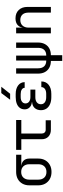

<svg xmlns="http://www.w3.org/2000/svg" viewBox="997 -1822 1005 3040"><g transform="rotate(-90 1500.0 -302.5)"><path d="M297 10Q233 10 185.5 -16.5Q138 -43 111.5 -90Q85 -137 85 -200V-340Q85 -403 111.5 -450.5Q138 -498 185.5 -524Q233 -550 297 -550H570V-468H401V-452L386 -466Q443 -466 476 -432Q509 -398 509 -340V-200Q509 -137 482.5 -90Q456 -43 408.5 -16.5Q361 10 297 10ZM297 -70Q354 -70 386.5 -105Q419 -140 419 -200V-340Q419 -400 386.5 -435Q354 -470 297 -470Q240 -470 207.5 -435Q175 -400 175 -340V-200Q175 -140 207.5 -105Q240 -70 297 -70Z M965 0Q897 0 856 -39.5Q815 -79 815 -145V-468H647V-550H1120V-468H905V-145Q905 -117 921.5 -99.5Q938 -82 965 -82H1115V0Z M1534 7H1481Q1418 7 1371.5 -13Q1325 -33 1300 -70Q1275 -107 1275 -157Q1275 -217 1308 -255Q1341 -293 1401 -297V-301Q1351 -305 1319.5 -336.5Q1288 -368 1288 -414Q1288 -460 1312 -492Q1336 -524 1379.5 -540.5Q1423 -557 1483 -557H1530Q1616 -557 1667 -518.5Q1718 -480 1719 -415H1629Q1628 -444 1601 -461Q1574 -478 1530 -478H1483Q1437 -478 1409.5 -457.5Q1382 -437 1382 -402Q1382 -366 1409.5 -345Q1437 -324 1484 -324H1601V-246H1481Q1429 -246 1399 -222.5Q1369 -199 1369 -158Q1369 -119 1399 -96.5Q1429 -74 1481 -74H1534Q1583 -74 1611.5 -95Q1640 -116 1640 -151H1730Q1730 -78 1677 -35.5Q1624 7 1534 7ZM1440 -645 1546 -785H1646L1535 -645Z M2055 180V0Q1994 0 1948.5 -24.5Q1903 -49 1878.5 -94.5Q1854 -140 1854 -202V-550H1938V-202Q1938 -141 1969 -107Q2000 -73 2061 -73V-550H2139V-73Q2200 -73 2231 -107Q2262 -141 2262 -202V-550H2346V-202Q2346 -140 2321.5 -94.5Q2297 -49 2252 -24.5Q2207 0 2145 0V180Z M2492 0V-550H2582V-445H2601L2582 -424Q2582 -489 2621 -524.5Q2660 -560 2729 -560Q2812 -560 2861 -509Q2910 -458 2910 -370V0H2820V-354Q2820 -417 2788.5 -450.5Q2757 -484 2703 -484Q2647 -484 2614.5 -449Q2582 -414 2582 -350V0Z"/></g></svg>

Font: JetBrains Mono
Style: Regular
Weight: 400
Monospace: yes
Designer: Philipp Nurullin, Konstantin Bulenkov
Foundry: JetBrains
Version: Version 2.305